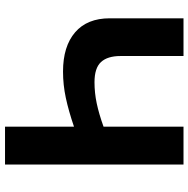

<svg xmlns="http://www.w3.org/2000/svg" viewBox="-13 -741 754 768"><g transform="rotate(-90 364.0 -357.0)"><path d="M89.8 -713.9H241.2V-438Q304.2 -459.5 356.4 -470.7Q408.7 -481.9 461.9 -481.9Q562.5 -481.9 618.7 -433.6Q674.8 -385.3 674.8 -294.9V0H523.9V-252Q523.9 -303.7 500 -329.8Q476.1 -356 418.9 -356Q377 -356 335 -347.2Q293 -338.4 241.2 -319.8V0H89.8Z"/></g></svg>

Font: Open Sans
Style: Bold
Weight: 700
Designer: Monotype Design Team
Foundry: Monotype Imaging Inc.
Version: Version 3.000; ttfautohint (v1.8.4)